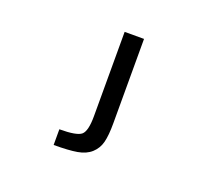

<svg xmlns="http://www.w3.org/2000/svg" viewBox="-122 -696 1244 1090"><g transform="rotate(20 500.0 -151.5)"><path d="M296.9 124Q401.4 124 428.7 100.6Q456.1 77.1 456.1 -12.7V-522.5H573.2V-12.7Q573.2 60.5 562.5 102.5Q551.8 144.5 520.5 172.9Q489.3 201.2 438 210Q386.7 218.8 296.9 218.8Z"/></g></svg>

Font: GenEi Gothic M SemiBold
Style: Regular
Weight: 500
Designer: o_tamon (Modified); [Source Han Sans]
Ryoko NISHIZUKA  (kana & ideographs); Paul D. Hunt (Latin, Greek & Cyrillic); Wenl
Version: Version 1.1a;Original Version 1.004